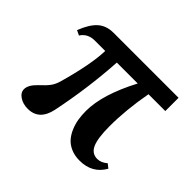

<svg xmlns="http://www.w3.org/2000/svg" viewBox="-109 -596 760 760"><g transform="rotate(45 271.0 -215.5)"><path d="M115.2 11.2Q88.4 11.2 69.1 -1.7Q49.8 -14.6 49.8 -33.7Q49.8 -57.1 78.6 -84.5Q102.5 -106.4 113.5 -121.3Q124.5 -136.2 130.4 -156.7Q168.5 -291 170.4 -367.7H112.8Q72.8 -367.7 53.7 -337.4L33.2 -347.2Q52.2 -396.5 77.6 -419.2Q103 -441.9 143.1 -441.9H506.8V-367.7H412.6Q393.1 -261.2 393.1 -168.9Q393.1 -102.1 406.5 -72.5Q419.9 -43 450.2 -43Q471.7 -43 491.7 -60.5L508.8 -46.9Q476.1 11.2 405.3 11.2Q377.9 11.2 356.7 2Q335.4 -7.3 322 -22.5Q308.6 -37.6 299.8 -58.6Q291 -79.6 287.6 -100.8Q284.2 -122.1 284.2 -146Q284.2 -238.3 352.5 -367.7H235.4Q226.1 -216.3 194.3 -62Q178.7 11.2 115.2 11.2Z"/></g></svg>

Font: Elstob 10pt SemiBold
Style: Regular
Weight: 600
Designer: Peter S. Baker
Version: Version 1.015